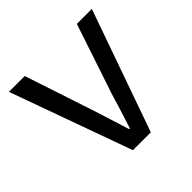

<svg xmlns="http://www.w3.org/2000/svg" viewBox="-144 -676 809 809"><g transform="rotate(-45 260.5 -271.5)"><path d="M209.1 0 13.4 -543.4H107.6L210.2 -233.8Q223 -194.2 235.6 -153.6Q248.3 -113 260.5 -74.1H264.9Q277.7 -113 290.3 -153.6Q303 -194.2 314.8 -233.8L418.3 -543.4H507.6L315.7 0Z"/></g></svg>

Font: Noto Sans KR Thin
Style: Regular
Weight: 100
Designer: Ryoko NISHIZUKA 西塚涼子 (kana, bopomofo & ideographs); Paul D. Hunt (Latin, Greek & Cyrillic); Sandoll Communications 산돌커뮤니
Foundry: Adobe
Version: Version 2.004-H2;hotconv 1.0.118;makeotfexe 2.5.65603